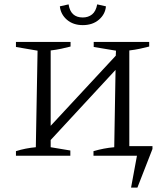

<svg xmlns="http://www.w3.org/2000/svg" viewBox="-20 -713 765 879"><path d="M359 -598Q315 -598 286.5 -622.5Q258 -647 254 -684L294 -693Q303 -633 359 -633Q384 -633 401.5 -647Q419 -661 425 -693L465 -684Q462 -648 433 -623Q404 -598 359 -598ZM53 0V-21Q75 -28 98 -32.5Q121 -37 144 -39L152 -481L53 -498V-521H303V-500Q284 -495 261 -490Q238 -485 212 -482V-137L510 -458L511 -481L409 -498V-521H663V-500Q644 -495 621 -490Q598 -485 572 -482V-44H678V-31L609 146H580L607 0H408V-21Q432 -28 455.5 -32.5Q479 -37 503 -39L509 -393L212 -72V-39L302 -24V0Z"/></svg>

Font: Piazzolla SC Light
Style: Regular
Weight: 300
Designer: Juan Pablo del Peral
Foundry: Huerta Tipografica
Version: Version 1.330